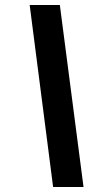

<svg xmlns="http://www.w3.org/2000/svg" viewBox="-20 -742 422 770"><path d="M193 8 99 -722H220L315 8Z"/></svg>

Font: Noto Sans ExtraCondensed ExtraBold
Style: Italic
Weight: 800
Width: 2
Italic angle: -12°
Designer: Monotype Design Team
Foundry: Monotype Imaging Inc.
Version: Version 2.013; ttfautohint (v1.8.4.7-5d5b)